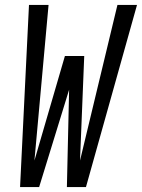

<svg xmlns="http://www.w3.org/2000/svg" viewBox="-20 -755 573 775"><path d="M61 0 97 -735H176L119 -107L242 -529H320L303 -107L454 -735H533L327 0H250L259 -393L138 0Z"/></svg>

Font: Iosevka Custom
Style: Italic
Weight: 400
Italic angle: -9°
Monospace: yes
Designer: Belleve Invis
Foundry: Belleve Invis
Version: Version 30.3.3; ttfautohint (v1.8.3)